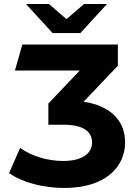

<svg xmlns="http://www.w3.org/2000/svg" viewBox="-20 -921 678 953"><path d="M379 -757 511 -901H397L310 -826L223 -901H109L241 -757ZM565 -595V-700H91L54 -571H376L220 -407V-302H295C393 -302 437 -268 437 -214C437 -156 383 -122 294 -122C216 -122 136 -146 80 -187L25 -62C90 -15 196 12 299 12C507 12 601 -95 601 -215C601 -319 531 -396 395 -416Z"/></svg>

Font: Talent SemiBold
Style: Bold
Weight: 700
Designer: Mike Powis
Version: Version 1.001;hotconv 1.0.109;makeotfexe 2.5.65596